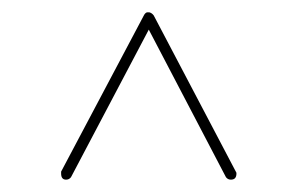

<svg xmlns="http://www.w3.org/2000/svg" viewBox="-20 -638 481 311"><path d="M213 -613Q215 -617 218 -618Q218 -618 218 -618Q219 -618 221 -618Q221 -618 221 -618Q222 -618 222 -618Q226 -617 229 -613L362 -360Q363 -359 363 -357Q363 -347 354 -347Q349 -347 346 -351L221 -590L95 -351Q92 -347 87 -347Q79 -347 79 -357Q79 -359 79 -360Z"/></svg>

Font: Libertine Sup Thin
Style: Regular
Weight: 100
Designer: Bastien Sozeau
Foundry: NBR — Bastien Sozeau
Version: Version 2.003; ttfautohint (v1.8.4.7-5d5b);gftools[0.9.33]